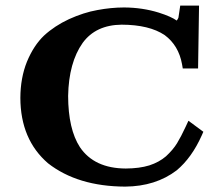

<svg xmlns="http://www.w3.org/2000/svg" viewBox="-20 -653 798 695"><path d="M625.9 -589.1C625 -586.2 622.9 -582.7 619.7 -578.6C606.5 -588.1 584.9 -597.7 554.8 -607.3C515.1 -619.6 473.2 -625.8 428.9 -626C397.6 -625.9 365.5 -622.8 332.5 -616.6C299.6 -610.8 265.4 -599.8 229.8 -583.7C195.1 -567.6 165 -547.8 139.5 -524.3C114.5 -500.5 93.8 -468.9 77.5 -429.5C61.9 -390.8 53.9 -347.2 53.7 -298.7C54 -198.1 87.4 -119.2 153.9 -61.9C225.4 -6.1 318.5 22 433.2 22.5C506.6 21.9 568.7 2.3 619.4 -36.3C656 -66.8 686.3 -109.1 710.4 -163.1L716.1 -176L662.1 -215.9L652 -194.1C640.8 -170.1 630.4 -150.1 620.8 -134.4C611.2 -118.7 597.9 -103 580.8 -87.2C564.3 -73 544.2 -62 520.5 -54.3C496.5 -46.9 468.1 -43.2 435.3 -43C359.3 -43.3 303.9 -69.1 269.3 -120.3C241.1 -163.7 226.9 -225.5 226.6 -305.5C228.1 -386.3 245.7 -450.4 279.3 -497.8C310.9 -541.1 357.9 -563 420.3 -563.7C487 -563.5 539 -550.9 576.3 -525.8C609.9 -500.9 630.7 -465.8 638.9 -420.7L641.6 -405.2H697L700.5 -632.8H632.4C629.1 -608.8 626.9 -594.2 625.9 -589.1Z"/></svg>

Font: Bentham
Style: Bold
Weight: 700
Version: Version 002.001